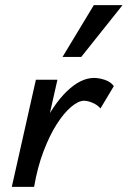

<svg xmlns="http://www.w3.org/2000/svg" viewBox="-20 -729 498 749"><path d="M68 0Q96 -131 141.5 -226Q187 -321 241 -373Q295 -425 347 -425Q366 -425 389 -417.5Q412 -410 424 -393L372 -306Q360 -320 341 -328Q322 -336 308 -336Q286 -336 257.5 -312Q229 -288 201 -244Q173 -200 149.5 -138Q126 -76 113 0ZM26 0 120 -418H204L110 0ZM224 -507 346 -709H458L297 -507Z"/></svg>

Font: Ysabeau Office SemiBold
Style: Italic
Weight: 600
Italic angle: -12°
Designer: Christian Thalmann (Catharsis Fonts)
Version: Version 2.001;gftools[0.9.30]; featfreeze: tnum,lnum,ss02